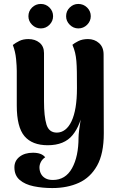

<svg xmlns="http://www.w3.org/2000/svg" viewBox="-20 -729 598 973"><path d="M245 224Q195 224 151 215Q107 206 80 183Q53 160 53 119Q53 86 79 65.5Q105 45 147 45Q191 45 209 68Q194 78 187 92Q180 106 180 119Q180 137 187.5 151.5Q195 166 210 174.5Q225 183 248 183Q312 183 345 123.5Q378 64 378 -32Q378 -45 381 -69Q384 -93 388 -118Q392 -143 395 -160L403 -186Q390 -96 348 -44.5Q306 7 222 7Q143 7 104 -39Q65 -85 65 -194V-370Q65 -393 61.5 -430Q58 -467 45 -501Q59 -512 78 -521.5Q97 -531 124 -531Q158 -531 180.5 -512.5Q203 -494 203 -460V-216Q203 -139 215.5 -98Q228 -57 268 -57Q291 -57 310 -71.5Q329 -86 342.5 -114.5Q356 -143 363 -185Q370 -227 370 -283Q370 -331 369.5 -364Q369 -397 367 -420Q365 -443 360.5 -462Q356 -481 347 -502Q356 -510 376.5 -520.5Q397 -531 426 -531Q459 -531 482 -510.5Q505 -490 505 -453L506 -53Q506 50 472 110.5Q438 171 379.5 197.5Q321 224 245 224ZM187 -585Q161 -585 142.5 -603.5Q124 -622 124 -646.6Q124 -673 142.5 -691Q161 -709 187 -709Q212.5 -709 230.8 -690.8Q249 -672.5 249 -647Q249 -622 230.8 -603.5Q212.5 -585 187 -585ZM377 -585Q352 -585 333.5 -603.5Q315 -622 315 -646.6Q315 -673 333.5 -691Q352 -709 376.6 -709Q403 -709 421.5 -690.8Q440 -672.5 440 -647Q440 -622 421.5 -603.5Q402.9 -585 377 -585Z"/></svg>

Font: Arima Thin
Style: Regular
Weight: 100
Designer: Joana Correia and Natanael Gama
Foundry: NDISCOVER
Version: Version 1.101;gftools[0.9.23]